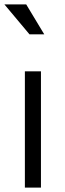

<svg xmlns="http://www.w3.org/2000/svg" viewBox="-24 -822 295 872"><path d="M177 -666 95 -802H-4L110 -666ZM162 30V-498H89V30Z"/></svg>

Font: LINE Seed JP_OTF Regular
Style: Regular
Weight: 400
Designer: LY Corporation & Fontrix & Fontworks
Version: Version 1.002